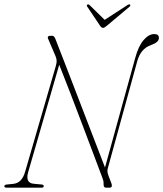

<svg xmlns="http://www.w3.org/2000/svg" viewBox="-33 -865 753 885"><path d="M97 -72Q82.5 -21.5 122.5 -18L159.5 -14.5Q169 -13.5 168.5 -7Q168.5 0 159.5 0H-1Q-13.5 0 -13 -6.5Q-12.5 -14 -1.5 -14.5L28 -17.5Q68 -21.5 82.5 -72.5L224.5 -561.5Q229 -577.5 228 -587Q227 -596.5 223 -606L188 -688Q186 -692.5 188.5 -696.2Q191 -700 196 -700H207Q214 -700 218 -694Q222 -688 226.5 -675Q245.5 -626 269.2 -565Q293 -504 318.2 -438Q343.5 -372 368.2 -308Q393 -244 414.2 -188.5Q435.5 -133 451 -93L590 -597Q605 -652.5 628.8 -680.2Q652.5 -708 678 -708Q700 -708 699.5 -689.5Q699 -670 663.5 -657.5Q615.5 -641 599.5 -582.5L464 -89.5Q462 -82.5 462.2 -74.8Q462.5 -67 467.5 -54L481.5 -17Q486 0 472.5 0H455.5Q443.5 0 444.5 -17.5Q444.5 -27 443.2 -32.2Q442 -37.5 438.5 -46.5Q420.5 -94.5 396.5 -158.2Q372.5 -222 345.5 -293.2Q318.5 -364.5 291.5 -434.8Q264.5 -505 240 -566.5ZM461 -747.5Q448.5 -736.5 442 -736.5Q434.5 -736.5 427.5 -747.5L369 -834.5Q365 -840.5 370 -844Q375 -846.5 380.5 -841L449.5 -773.5L553.5 -841Q562.5 -847 566 -844Q570.5 -840 564.5 -834.5Z"/></svg>

Font: Fraunces 144pt Soft Thin
Style: Italic
Weight: 100
Italic angle: -16°
Version: Version 1.000;[0bf87f6ff]